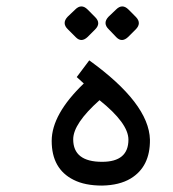

<svg xmlns="http://www.w3.org/2000/svg" viewBox="-20 -580 540 598"><path d="M290 -268Q208 -195 208 -146Q208 -76 298 -76Q380 -76 380 -145Q380 -196 290 -268ZM258 -392Q444 -258 447 -145Q448 -61 387 -24Q352 -3 298 -2Q244 -2 209 -20Q141 -54 141 -141Q141 -224 241 -320L219 -340ZM380.1 -550.4 403.6 -526.8Q421.8 -507.6 402.6 -488.3L379 -464.8Q359.8 -446.6 342.7 -463.7L319.1 -488.3Q298.8 -507.6 318 -527.9L341.6 -550.4Q360.8 -569.6 380.1 -550.4ZM252.8 -550.4 276.3 -526.8Q295.6 -507.6 276.3 -488.3L252.8 -464.8Q233.5 -446.6 216.4 -463.7L191.8 -488.3Q171.5 -507.6 190.7 -527.9L214.3 -550.4Q233.5 -569.6 252.8 -550.4Z"/></svg>

Font: Vazir Code FD
Style: Code-FD
Weight: 400
Foundry: DejaVu fonts team - Redesigned by Saber Rastikerdar
Version: Version 1.1.2